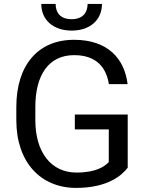

<svg xmlns="http://www.w3.org/2000/svg" viewBox="-20 -917 721 947"><path d="M609.9 -352.1H349.1V-278.8H516.6V-117.7C497.6 -97.2 455.6 -65.9 357.4 -65.9C233.9 -65.9 154.3 -163.1 154.3 -324.7V-389.6C154.3 -546.4 219.7 -645 345.7 -645C458.5 -645 504.4 -581.1 517.1 -502H609.4C593.8 -628.9 510.7 -720.7 345.2 -720.7C167.5 -720.7 60.5 -595.7 60.5 -388.7V-324.7C60.5 -115.7 181.2 9.8 355.5 9.8C510.3 9.8 581.1 -51.8 609.9 -89.8ZM412.1 -897.5C412.1 -856.9 389.6 -822.3 333.5 -822.3C275.4 -822.3 254.4 -856.9 254.4 -897.5H183.6C183.6 -819.8 241.7 -766.1 333.5 -766.1C424.8 -766.1 482.9 -819.3 482.9 -897.5Z"/></svg>

Font: Bert Sans
Style: Regular
Weight: 400
Designer: Christian Robertson (Google), Cristiano Sobral
Foundry: Google, Cristiano Sobral
Version: Version 3.101